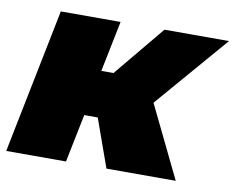

<svg xmlns="http://www.w3.org/2000/svg" viewBox="-67 -631 876 715"><g transform="rotate(10 371.0 -273.5)"><path d="M108 -547H334L295 -355H341L500 -547H744L507 -272L639 0H377L312 -182H261L224 0H-2Z"/></g></svg>

Font: Argentum Sans Black
Style: Italic
Weight: 900
Italic angle: -11°
Designer: Julieta Ulanovsky (font), Cristiano Sobral (main changes and remaster)
Foundry: Julieta Ulanovsky (font), Cristiano Sobral (main changes and remaster)
Version: Version 2.007;June 15, 2022;FontCreator 14.0.0.2814 64-bit; 